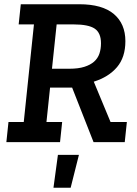

<svg xmlns="http://www.w3.org/2000/svg" viewBox="-20 -670 648 905"><path d="M20 -95H92L140 -555H68L78 -650H354Q462 -650 516.5 -604Q571 -558 571 -476Q571 -400 531.5 -353.5Q492 -307 422 -285L501 -95H578L568 0H421L320 -257H216L199 -95H273L263 0H10ZM307 -346Q349 -346 377.5 -355Q406 -364 423.5 -379.5Q441 -395 448.5 -417Q456 -439 456 -466Q456 -515 426.5 -535Q397 -555 326 -555H247L225 -346ZM313 215H232L253 60H352Z"/></svg>

Font: Zilla Slab SemiBold
Style: Regular
Weight: 600
Designer: Typotheque.com
Foundry: Typotheque type foundry
Version: Version 1.0; 2017